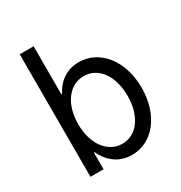

<svg xmlns="http://www.w3.org/2000/svg" viewBox="-175 -867 949 1004"><g transform="rotate(-30 300.0 -365.0)"><path d="M87 0H166V-101H170C203 -30 260 10 334 10C461 10 552 -108 552 -270C552 -432 460 -550 333 -550C263 -550 208 -514 175 -449H171V-740H87ZM319 -66C231 -66 169 -150 169 -270C169 -390 231 -474 319 -474C407 -474 467 -391 467 -270C467 -149 407 -66 319 -66Z"/></g></svg>

Font: CommitMonoNiceRocks
Style: Regular
Weight: 400
Monospace: yes
Designer: Eigil Nikolajsen
Foundry: Eigil Nikolajsen
Version: Version 1.143